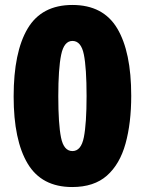

<svg xmlns="http://www.w3.org/2000/svg" viewBox="-20 -795 584 774"><path d="M271 -41Q148 -41 91.5 -135.5Q35 -230 35 -406Q35 -585 91.5 -680Q148 -775 272 -775Q396 -775 452.5 -680.5Q509 -586 509 -409Q509 -299 486 -216Q463 -133 411 -87Q359 -41 271 -41ZM272 -186Q307 -186 318 -241.5Q329 -297 329 -408Q329 -521 318 -575.5Q307 -630 272 -630Q238 -630 226.5 -574Q215 -518 215 -407Q215 -295 226 -240.5Q237 -186 272 -186Z"/></svg>

Font: Noto Sans Tamil UI SemiCondensed Black
Style: Regular
Weight: 900
Width: 4
Designer: Jelle Bosma - Monotype Design Team
Foundry: Monotype Imaging Inc.
Version: Version 2.004; ttfautohint (v1.8.4.7-5d5b)